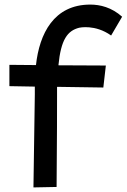

<svg xmlns="http://www.w3.org/2000/svg" viewBox="-20 -779 553 838"><path d="M21 -496V-403L132 -401V-367C132 -367 130 -243 126 39L227 37C229 -136 229 -357 229 -357V-400L431 -397L442 -493L235 -494C246 -606 274 -645 326 -658C326 -658 395 -674 465 -624L513 -706C467 -747 417 -759 374 -759C215 -759 152 -632 137 -495Z"/></svg>

Font: McLaren
Style: Regular
Weight: 400
Designer: Astigmatic (AOETI)
Foundry: Astigmatic (AOETI)
Version: Version 1.000